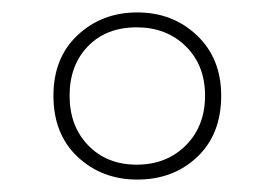

<svg xmlns="http://www.w3.org/2000/svg" viewBox="-20 -795 442 309"><path d="M201 -506Q144 -506 105 -542.5Q66 -579 66 -641Q66 -702 105 -738.5Q144 -775 201 -775Q258 -775 297 -738Q336 -701 336 -641Q336 -579 297.5 -542.5Q259 -506 201 -506ZM200 -530Q248 -530 279 -561Q310 -592 310 -641Q310 -690 279 -720.5Q248 -751 200 -751Q151 -751 121.5 -720.5Q92 -690 92 -641Q92 -592 122 -561Q152 -530 200 -530Z"/></svg>

Font: Noto Sans Tamil UI SemiCondensed Thin
Style: Regular
Weight: 100
Width: 4
Designer: Jelle Bosma - Monotype Design Team
Foundry: Monotype Imaging Inc.
Version: Version 2.004; ttfautohint (v1.8.4.7-5d5b)